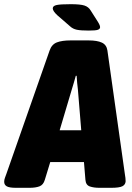

<svg xmlns="http://www.w3.org/2000/svg" viewBox="-58 -895 630 917"><path d="M18 2Q-13 2 -25.5 -5Q-38 -12 -38 -27Q-38 -36 -34.5 -45.5Q-31 -55 -27 -66L179 -654Q189 -683 213.5 -692.5Q238 -702 279 -702H365Q406 -702 428.5 -691.5Q451 -681 455 -654L538 -66Q540 -55 541 -45.5Q542 -36 542 -29Q541 -13 526.5 -5.5Q512 2 473 2H417Q390 2 371 -4.5Q352 -11 350 -36L343 -121H182L156 -36Q149 -12 130.5 -5Q112 2 83 2ZM285 -468 227 -273H330L314 -468Q312 -483 310.5 -499.5Q309 -516 308 -533H304Q299 -516 294.5 -499.5Q290 -483 285 -468ZM366 -749Q327 -749 308.5 -753Q290 -757 277 -769L217 -821Q194 -842 194 -855Q194 -867 212.5 -871Q231 -875 280 -875Q326 -875 345.5 -868.5Q365 -862 375 -845L410 -790Q416 -780 418 -774.5Q420 -769 420 -765Q420 -757 410 -753Q400 -749 366 -749Z"/></svg>

Font: Asap Semi Condensed Semi Condensed Black
Style: Italic
Weight: 900
Width: 4
Italic angle: -6°
Designer: Pablo Cosgaya
Foundry: Omnibus-Type
Version: Version 3.001; ttfautohint (v1.8.4.7-5d5b)